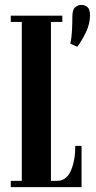

<svg xmlns="http://www.w3.org/2000/svg" viewBox="-20 -764 392 784"><path d="M267 -586Q272.5 -609.5 274 -640Q275.5 -670.5 275.5 -696.5Q275.5 -724.5 287 -734.2Q298.5 -744 312.5 -744Q326 -744 336.8 -735.2Q347.5 -726.5 347.5 -701.5Q347.5 -667 331 -632.5Q314.5 -598 295.5 -573ZM24 0V-25.5H69V-674.5H24V-700H234.5V-674.5H188V-25.5H213Q251 -25.5 269.2 -66.8Q287.5 -108 287.5 -168.5H313V0Z"/></svg>

Font: Imbue 50pt
Style: Bold
Weight: 700
Designer: Tyler Finck
Foundry: Etcetera Type Company
Version: Version 1.102; ttfautohint (v1.8.3)